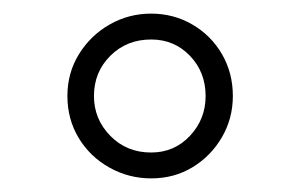

<svg xmlns="http://www.w3.org/2000/svg" viewBox="-20 -718 440 282"><path d="M202 -456Q169 -456 140.5 -472Q112 -488 95.5 -515.5Q79 -543 79 -577Q79 -611 96 -638.5Q113 -666 141 -682Q169 -698 202 -698Q235 -698 262.5 -682Q290 -666 306 -638.5Q322 -611 322 -577Q322 -544 306 -516.5Q290 -489 263 -472.5Q236 -456 202 -456ZM202 -494Q236 -494 259 -518.5Q282 -543 282 -577Q282 -612 259 -636Q236 -660 202 -660Q166 -660 142 -636Q118 -612 118 -577Q118 -543 142 -518.5Q166 -494 202 -494Z"/></svg>

Font: Archivo SemiExpanded ExtraLight
Style: Regular
Weight: 250
Width: 6
Designer: Hector Gatti
Foundry: Omnibus-Type
Version: Version 2.001